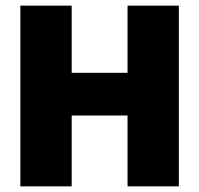

<svg xmlns="http://www.w3.org/2000/svg" viewBox="-20 -659 704 679"><path d="M233.5 0H52V-639H233.5ZM612.5 0H431V-639H612.5ZM156.5 -401.5H498.5V-250.5H156.5Z"/></svg>

Font: Anek Tamil Medium ExtraBold
Style: Regular
Weight: 800
Version: Version 1.003